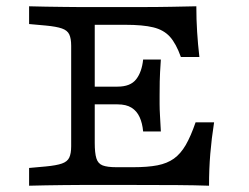

<svg xmlns="http://www.w3.org/2000/svg" viewBox="-20 -591 792 611"><path d="M235.5 -2.4Q211.3 -2.4 182.7 -2Q154 -1.6 125.4 -1.2Q96.8 -0.8 72.6 0V-56.5L125.8 -61.3Q159.7 -64.5 177 -70.6Q194.4 -76.6 200.4 -89.5Q206.5 -102.4 206.5 -125.8V-445.2Q206.5 -468.5 200.4 -481.5Q194.4 -494.4 177 -500.4Q159.7 -506.5 125.8 -509.7L72.6 -514.5V-571Q96.8 -570.2 125.4 -569.8Q154 -569.4 182.7 -569Q211.3 -568.5 235.5 -568.5H245.2H420.2Q479.8 -568.5 525 -569.4Q570.2 -570.2 604.8 -571Q604.8 -529 607.3 -489.9Q609.7 -450.8 614.5 -409.7H555.6Q540.3 -452.4 520.6 -474.2Q500.8 -496 467.7 -504Q434.7 -512.1 378.2 -512.1H281.5V-136.3Q281.5 -104 286.7 -87.1Q291.9 -70.2 306.9 -64.5Q321.8 -58.9 350.8 -58.9H404Q450 -58.9 481 -64.9Q512.1 -71 533.5 -86.3Q554.8 -101.6 571 -129.4Q587.1 -157.3 602.4 -201.6H661.3Q653.2 -150 649.2 -101.6Q645.2 -53.2 645.2 0Q600.8 -1.6 542.7 -2Q484.7 -2.4 408.9 -2.4H245.2ZM246.8 -258.9V-315.3H437.9V-258.9ZM435.5 -172.6Q433.1 -199.2 424.2 -218.5Q415.3 -237.9 398.4 -248.4Q381.5 -258.9 354 -258.9V-315.3Q395.2 -315.3 413.3 -338.7Q431.5 -362.1 435.5 -401.6H491.9Q488.7 -355.6 488.3 -331.5Q487.9 -307.3 487.9 -287.1Q487.9 -274.2 487.9 -259.3Q487.9 -244.4 489.1 -223.8Q490.3 -203.2 491.9 -172.6Z"/></svg>

Font: Playfair 5pt SemiExpanded Light
Style: Regular
Weight: 300
Width: 6
Designer: Claus Eggers Sørensen
Foundry: Claus Eggers Sørensen
Version: Version 2.203